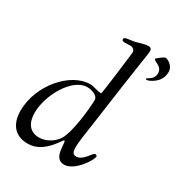

<svg xmlns="http://www.w3.org/2000/svg" viewBox="-179 -881 950 1013"><g transform="rotate(30 296.0 -374.5)"><path d="M495 -717C495 -700 547 -702 547 -657C547 -616 506 -609 506 -601C506 -599 509 -597 512 -597C525 -597 592 -625 592 -690C592 -734 547 -749 543 -749C529 -749 495 -717 495 -717ZM17 -125C17 -50 52 8 137 8C236 8 287 -104 296 -104C310 -104 287 8 357 8C422 8 485 -93 485 -114C485 -118 482 -123 474 -123C458 -123 435 -61 391 -61C368 -61 365 -82 365 -104C365 -134 375 -197 386 -273C442 -682 452 -714 452 -740C452 -749 445 -757 436 -757C409 -757 415 -755 359 -741C331 -734 296 -738 296 -721C296 -714 302 -710 312 -710C313 -710 336 -711 347 -711C362 -711 376 -701 376 -686C376 -679 343 -416 340 -416C312 -416 292 -429 266 -429C147 -429 17 -280 17 -125ZM87 -153C87 -258 169 -408 261 -408C288 -408 328 -395 328 -368C328 -328 313 -152 273 -102C247 -69 208 -50 172 -50C111 -50 87 -95 87 -153Z"/></g></svg>

Font: OFL Sorts Mill Goudy
Style: Italic
Weight: 500
Italic angle: -6°
Version: Version 003.000